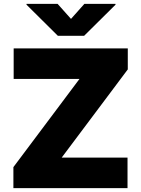

<svg xmlns="http://www.w3.org/2000/svg" viewBox="-20 -979 735 999"><path d="M643.5 0H49.7V-109.4L393.5 -568.2H51.1V-727.3H644.9V-617.9L301.1 -159.1H643.5ZM417.6 -792.6H281.2L117.9 -954.5V-958.8H279.8L349.4 -880.7L419 -958.8H581V-954.5Z"/></svg>

Font: Linik Sans Black
Style: Regular
Weight: 900
Designer: Fonts by Rasmus Andersson / Changes by Cristiano Sobral with parts from Marc Monis
Foundry: rsms
Version: Version 3.020; ttfautohint (v1.6)